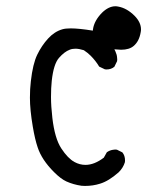

<svg xmlns="http://www.w3.org/2000/svg" viewBox="-20 -617 540 623"><path d="M359.9 -418.5Q360.4 -421.4 360.4 -423.8Q360.4 -426.3 359.9 -430.2Q359.4 -439.5 354.5 -450.2L351.1 -457Q366.2 -455.6 373 -455.6Q399.4 -455.6 413.6 -467.8Q431.6 -482.9 436.5 -512.2Q437.5 -516.6 437.5 -521.5Q437.5 -544.4 417 -565.4Q391.6 -590.8 363.3 -595.7Q358.9 -596.7 354.5 -596.7Q332.5 -596.7 311 -575.7Q285.6 -549.8 281.7 -522L281.2 -517.6Q236.3 -524.9 209.5 -524.9Q192.4 -524.9 182.6 -522Q156.7 -514.6 136 -491.9Q115.2 -469.2 100.8 -439.5Q86.4 -409.7 80.1 -353.5Q77.1 -329.1 77.1 -299.8Q77.1 -260.7 86.4 -206.1Q93.3 -165 102.1 -139.2Q115.2 -98.6 155.3 -58.6Q177.2 -36.6 195.3 -28.3Q217.8 -18.1 244.6 -14.2Q250.5 -13.7 255.9 -13.7Q281.7 -13.7 304.7 -21Q332.5 -29.3 365.2 -58.1Q379.9 -72.8 385.3 -90.8Q385.7 -93.3 385.7 -96.2Q385.7 -112.3 377 -122.6L359.4 -131.3Q356.4 -131.8 353.5 -131.8Q350.6 -131.8 346.2 -130.9Q335.9 -129.4 326.7 -123L316.9 -105.5Q286.1 -82 257.3 -82Q238.8 -82 221.7 -91.3Q200.2 -103 179 -135.3Q157.7 -167.5 149.9 -234.4Q145.5 -272.5 145.5 -302Q145.5 -331.5 147.9 -354.5Q153.8 -409.2 171.4 -429.2Q189 -449.2 206.1 -455.6Q213.9 -459 225.1 -459Q236.3 -459 252 -454.1Q265.1 -445.3 273.9 -436.5Q290.5 -419.9 301.8 -400.9L320.3 -392.1Q322.8 -391.6 325.2 -391.6Q340.8 -391.6 351.1 -400.4Z"/></svg>

Font: Bakudai
Style: Light
Weight: 300
Version: Version 1.48